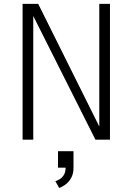

<svg xmlns="http://www.w3.org/2000/svg" viewBox="-20 -720 690 990"><path d="M96.5 0V-700H177L498.5 -54.5H492V-700H547V0H472L148.5 -643.5H151.5V0ZM285.5 249.5 265.5 214.5Q274.5 211.5 287 204.5Q299.5 197.5 309 182.5Q318.5 167.5 318.5 142L359 144.5Q359 177.5 346 199.2Q333 221 315.5 233Q298 245 285.5 249.5ZM279 144.5V59.5H359V144.5Z"/></svg>

Font: Trispace Thin ExtraLight
Style: Regular
Weight: 250
Version: Version 1.210